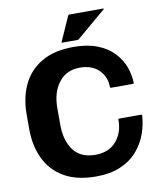

<svg xmlns="http://www.w3.org/2000/svg" viewBox="-98 -977 901 1073"><g transform="rotate(-10 353.0 -441.0)"><path d="M672.5 -274Q668.5 -221 653 -176Q634 -120.5 596.2 -76.8Q558.5 -33 500 -7.8Q441.5 17.5 360 17.5Q251 17.5 179.2 -24.5Q107.5 -66.5 72.5 -140.2Q37.5 -214 37.5 -309V-391.5Q37.5 -486.5 72.5 -560Q107.5 -633.5 179.2 -675.5Q251 -717.5 360 -717.5Q439.5 -717.5 495.8 -695.2Q552 -673 587.5 -635.2Q623 -597.5 640.5 -551Q656 -508 657.5 -461.5Q657.5 -456.5 652.5 -456.5H528Q522.5 -456.5 522.5 -461.5Q522 -520 482.8 -558.8Q443.5 -597.5 375 -597.5Q299.5 -597.5 256 -542Q212.5 -486.5 212.5 -396.5V-304Q212.5 -212 253.5 -157.2Q294.5 -102.5 377.5 -102.5Q453.5 -102.5 496 -151.2Q538.5 -200 537.5 -274Q537.5 -279 542.5 -279H667.5Q673 -279 672.5 -274ZM302.5 -752Q297.5 -752 300.5 -757L362 -895Q365 -900 370 -900H562.5Q567.5 -900 562.5 -895L400 -757Q395 -752 390 -752Z"/></g></svg>

Font: MFEK Sans
Style: Bold
Weight: 700
Designer: Owen Earl
Foundry: indestructible type*
Version: Version 0.001; ttfautohint (v1.8.4.7-5d5b)